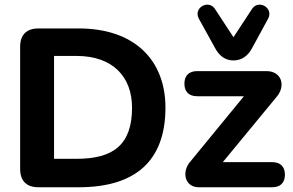

<svg xmlns="http://www.w3.org/2000/svg" viewBox="-20 -790 1238 810"><path d="M142 0H312C551 0 678 -111 678 -336C678 -533 551 -670 312 -670H142C92 -670 65 -643 65 -593V-77C65 -27 92 0 142 0ZM303 -120H208V-554H303C458 -554 537 -464 537 -336C537 -180 459 -120 303 -120ZM818 0H1128C1163 0 1182 -19 1182 -53C1182 -87 1163 -106 1128 -106H920L1145 -379C1187 -425 1170 -490 1104 -490H812C777 -490 758 -471 758 -437C758 -403 777 -384 812 -384H1009L786 -112C743 -66 760 0 818 0ZM965 -535C1000 -535 1027 -555 1044 -588L1111 -711C1136 -757 1070 -794 1043 -752L965 -633L887 -752C860 -794 794 -757 819 -711L887 -588C904 -555 930 -535 965 -535Z"/></svg>

Font: SN Pro
Style: Bold
Weight: 700
Designer: Tobias Whetton
Foundry: Supernotes
Version: Version 1.003;Glyphs 3.3 (3324)